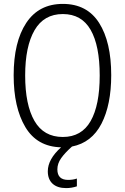

<svg xmlns="http://www.w3.org/2000/svg" viewBox="-20 -745 640 984"><path d="M274 123Q274 177 329 177Q355 177 374 170V210Q347 219 319 219Q274 219 249.5 196.5Q225 174 225 133Q225 71 293 10Q170 7 110 -93.5Q50 -194 50 -359Q50 -530 114.5 -627.5Q179 -725 302 -725Q426 -725 488 -627.5Q550 -530 550 -360Q550 -208 500 -111Q450 -14 349 6Q313 38 293.5 65.5Q274 93 274 123ZM302 -43Q398 -43 444.5 -124.5Q491 -206 491 -358Q491 -511 444.5 -592Q398 -673 302 -673Q205 -673 157 -590Q109 -507 109 -358Q109 -208 156.5 -125.5Q204 -43 302 -43Z"/></svg>

Font: Noto Sans Mono UI Light
Style: Regular
Weight: 300
Monospace: yes
Designer: Monotype Design team
Foundry: Monotype Imaging Inc.
Version: Version 1.000